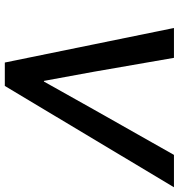

<svg xmlns="http://www.w3.org/2000/svg" viewBox="8 -768 760 817"><g transform="rotate(90 388.5 -360.0)"><path d="M99.6 -719.7H226.6L285.6 -379.9L324.7 -166.5H327.6L447.3 -379.9L639.6 -719.7H777.3L346.2 0H246.6Z"/></g></svg>

Font: Reddit Sans Chocolate SemiBold
Style: Italic
Weight: 600
Italic angle: -11.25°
Designer: Stephen Hutchings
Version: Version 1.013